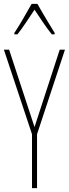

<svg xmlns="http://www.w3.org/2000/svg" viewBox="-20 -970 355 990"><path d="M173 -950H143C119 -906 75 -831 54 -800V-793H70C97 -826 133 -883 158 -920C185 -880 219 -827 247 -793H262V-800C250 -819 199 -903 173 -950ZM158 -315 27 -714H0L145 -278V0H171V-278L315 -714H288Z"/></svg>

Font: Noto Sans Gurmukhi UI ExtraCondensed Thin
Style: Regular
Weight: 100
Width: 2
Designer: Jelle Bosma - Monotype Design Team
Foundry: Monotype Imaging Inc.
Version: Version 2.004